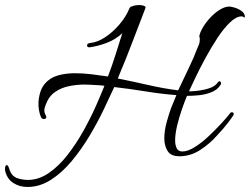

<svg xmlns="http://www.w3.org/2000/svg" viewBox="-112 -609 993 763"><path d="M-3 134Q-34 134 -58.5 118.5Q-83 103 -91 72Q-92 70 -92 67Q-92 64 -92 62Q-92 47 -85 47Q-79 47 -74 66Q-65 91 -44.5 98.5Q-24 106 -1 106Q42 106 82 78.5Q122 51 156.5 6.5Q191 -38 219.5 -89Q248 -140 269 -187.5Q290 -235 303 -268Q290 -270 277 -270.5Q264 -271 251 -272Q244 -272 238 -272.5Q232 -273 225 -273Q193 -273 161.5 -266.5Q130 -260 105.5 -242.5Q81 -225 69 -191Q64 -179 64 -170Q64 -162 69 -152Q72 -148 72 -144Q72 -136 62 -136Q55 -136 51 -143Q46 -154 43 -170.5Q40 -187 41 -205Q45 -251 65.5 -275.5Q86 -300 117.5 -309Q149 -318 185 -318Q218 -318 251 -314Q284 -310 317 -305Q334 -350 348 -394.5Q362 -439 374 -477Q346 -451 310.5 -438Q275 -425 244 -421H243Q234 -421 234 -428Q234 -437 246 -438Q275 -441 305 -460.5Q335 -480 361.5 -510.5Q388 -541 403 -577Q405 -582 417 -585.5Q429 -589 441 -589Q452 -589 460 -586Q468 -583 466 -577Q447 -529 419 -454.5Q391 -380 356 -297Q417 -285 478 -271Q539 -257 596 -250Q616 -293 637 -336Q658 -379 675 -424Q680 -434 681 -441Q682 -448 682 -452Q682 -457 681.5 -459.5Q681 -462 680 -464Q681 -476 692 -496Q703 -516 721 -536Q739 -556 760 -569.5Q781 -583 800 -583Q806 -583 821 -578.5Q836 -574 849 -564.5Q862 -555 861 -539Q858 -540 854.5 -542Q851 -544 849 -544Q827 -544 802 -520Q777 -496 752 -458Q727 -420 704.5 -378.5Q682 -337 665 -301.5Q648 -266 639 -246Q656 -246 679 -249Q702 -252 723 -259.5Q744 -267 754 -282Q757 -286 760 -286Q764 -286 766 -281.5Q768 -277 764 -271Q752 -252 728 -242.5Q704 -233 678 -230.5Q652 -228 631 -228Q621 -204 610 -172Q599 -140 591.5 -108Q584 -76 584 -51Q584 -32 590.5 -19.5Q597 -7 613 -7Q634 -7 662 -24.5Q690 -42 717.5 -68Q745 -94 768.5 -119.5Q792 -145 804 -161Q806 -163 810 -163Q813 -163 815.5 -160.5Q818 -158 816 -152Q814 -148 797 -125Q780 -102 750 -70Q722 -38 683.5 -13Q645 12 601 12Q567 12 554 -9Q541 -30 541 -59Q541 -91 551 -126Q561 -161 568 -180Q573 -193 578.5 -205.5Q584 -218 589 -231Q526 -236 465 -246Q404 -256 342 -263Q325 -226 300.5 -174.5Q276 -123 244 -69.5Q212 -16 173.5 30.5Q135 77 90.5 105.5Q46 134 -3 134Z"/></svg>

Font: Allura
Style: Regular
Weight: 400
Designer: Robert E. Leuschke
Foundry: Robert E. Leuschke
Version: Version 1.110